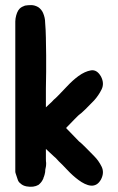

<svg xmlns="http://www.w3.org/2000/svg" viewBox="-20 -646 464 753"><path d="M239 -144Q261 -121 271.5 -110.5Q282 -100 286.5 -95Q291 -90 293 -89Q295 -88 300 -83Q305 -78 316 -67.5Q327 -57 349 -34Q367 -16 378.5 7.5Q390 31 376 58Q368 72 358 77.5Q348 83 336.5 82Q325 81 312.5 75Q300 69 288 60Q265 43 244 20.5Q223 -2 210 -14Q201 -23 199 -26Q197 -28 195 -29.5Q193 -31 191 -33Q184 -40 176 -47Q168 -54 160 -62V-23Q160 -12 161 -7Q161 3 160 8Q157 19 157 29Q156 34 155 38.5Q154 43 152 48Q151 50 150.5 51Q150 52 150 54Q149 56 148.5 57Q148 58 147 60Q142 70 131 79Q112 90 84 85Q69 82 61 74Q52 68 49 57Q47 52 45.5 46.5Q44 41 42 36Q40 31 40 26.5Q40 22 40 19V-550Q40 -556 40 -562Q40 -568 41 -574Q42 -580 43.5 -585.5Q45 -591 47 -596Q51 -606 57 -612Q62 -617 67.5 -619.5Q73 -622 78 -624Q83 -625 89.5 -625.5Q96 -626 102 -626Q116 -626 130 -618Q143 -609 149 -595Q157 -576 157 -558Q158 -548 159 -527.5Q160 -507 160 -497V-493Q161 -460 161 -430Q161 -400 161 -365Q160 -330 160 -298.5Q160 -267 160 -236V-225Q168 -233 176 -240Q184 -247 191 -255Q195 -258 199 -262L210 -273Q223 -286 244 -308.5Q265 -331 288 -348Q313 -366 336.5 -370Q360 -374 376 -346Q390 -319 378.5 -295.5Q367 -272 349 -252Q327 -229 316 -218.5Q305 -208 300 -203.5Q295 -199 293 -198Q291 -197 286.5 -192.5Q282 -188 271.5 -177.5Q261 -167 239 -144Z"/></svg>

Font: BM JUA 
Style: Regular
Weight: 400
Designer: BONGJIN KIM, JAEHYUN KEUM, JUHEE TAE
Foundry: WOOWA BROTHERS Corporation.
Version: Version 1.000